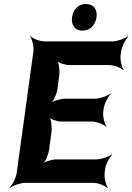

<svg xmlns="http://www.w3.org/2000/svg" viewBox="-20 -919 665 965"><path d="M499 -358 501 -373C504 -397 523 -434 537 -447L536 -449C521 -437 482 -423 459 -423H305C285 -423 247 -412 233 -399L234 -397C249 -409 266 -449 269 -473L278 -542C281 -566 276 -606 265 -618L262 -616C272 -603 308 -592 328 -592H529C553 -592 589 -578 600 -566L602 -568C592 -581 583 -618 586 -642L589 -661C592 -685 611 -722 625 -735L623 -737C608 -725 569 -711 545 -711H204C180 -711 145 -725 134 -737L132 -735C142 -722 151 -685 148 -661L64 -50C61 -26 42 11 28 24L29 26C44 14 83 0 107 0H449C473 0 508 14 519 26L522 24C512 11 503 -26 506 -50L508 -68C511 -92 530 -129 544 -142L543 -144C528 -132 489 -118 465 -118H263C243 -118 205 -107 191 -94L193 -92C208 -104 224 -144 227 -168L239 -258C242 -282 237 -322 226 -334L223 -332C233 -319 269 -308 289 -308H443C466 -308 502 -294 513 -282L515 -284C505 -297 496 -334 499 -358ZM394 -765C431 -765 459 -791 465 -832C471 -873 449 -899 412 -899C375 -899 348 -874 342 -832C337 -792 358 -765 394 -765Z"/></svg>

Font: Asimov
Style: EdgeNarIt
Weight: 500
Designer: Google
Version: Version 2.000980: 2014